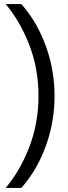

<svg xmlns="http://www.w3.org/2000/svg" viewBox="-20 -779 334 943"><path d="M8 -759H85Q163 -670 205.5 -552Q248 -434 248 -308Q248 -181 205.5 -63Q163 55 85 144H8Q80 58 124.5 -58.5Q169 -175 169 -308Q169 -442 124 -558Q79 -674 8 -759Z"/></svg>

Font: SUSE
Style: Regular
Weight: 400
Designer: Rene Bieder
Foundry: SUSE
Version: Version 1.000